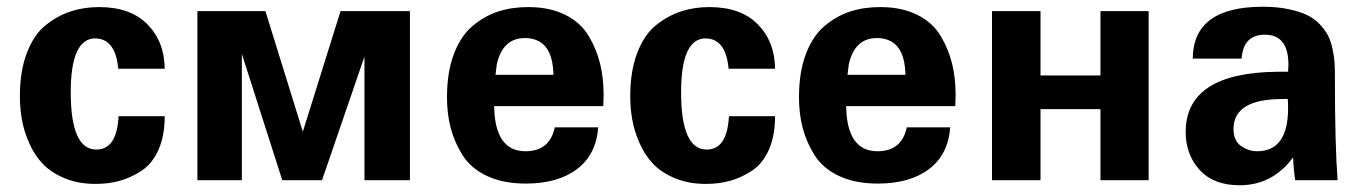

<svg xmlns="http://www.w3.org/2000/svg" viewBox="-20 -535 4048 570"><path d="M190 -261Q190 -91 266 -91Q327 -91 332 -190H469Q469 -133 451 -91.5Q433 -50 401.5 -29Q370 -8 336.5 1.5Q303 11 264 11Q212 11 171.5 -6Q131 -23 106.5 -49Q82 -75 66.5 -110.5Q51 -146 45 -180Q39 -214 39 -249Q39 -324 60 -378.5Q81 -433 116.5 -461Q152 -489 191 -501.5Q230 -514 274 -514Q367 -514 417.5 -463Q468 -412 469 -331H331Q323 -420 263 -421Q190 -421 190 -261Z M1197 0H1062V-367L936 0H818L698 -375V0H566V-502H768L879 -144L991 -502H1197Z M1548 -514Q1612 -514 1658 -491Q1704 -468 1727.5 -428.5Q1751 -389 1761.5 -346Q1772 -303 1772 -253L1771 -221V-220H1447Q1449 -86 1540 -86Q1612 -86 1627 -157H1756Q1750 -76 1693 -33Q1636 10 1541 10Q1474 10 1426 -12.5Q1378 -35 1353.5 -74Q1329 -113 1318 -155Q1307 -197 1307 -246Q1307 -320 1327 -373.5Q1347 -427 1382 -457Q1417 -487 1458 -500.5Q1499 -514 1548 -514ZM1623 -313Q1621 -422 1538 -422Q1473 -422 1455 -345L1451 -313Z M2002 -261Q2002 -91 2078 -91Q2139 -91 2144 -190H2281Q2281 -133 2263 -91.5Q2245 -50 2213.5 -29Q2182 -8 2148.5 1.5Q2115 11 2076 11Q2024 11 1983.5 -6Q1943 -23 1918.5 -49Q1894 -75 1878.5 -110.5Q1863 -146 1857 -180Q1851 -214 1851 -249Q1851 -324 1872 -378.5Q1893 -433 1928.5 -461Q1964 -489 2003 -501.5Q2042 -514 2086 -514Q2179 -514 2229.5 -463Q2280 -412 2281 -331H2143Q2135 -420 2075 -421Q2002 -421 2002 -261Z M2593 -514Q2657 -514 2703 -491Q2749 -468 2772.5 -428.5Q2796 -389 2806.5 -346Q2817 -303 2817 -253L2816 -221V-220H2492Q2494 -86 2585 -86Q2657 -86 2672 -157H2801Q2795 -76 2738 -33Q2681 10 2586 10Q2519 10 2471 -12.5Q2423 -35 2398.5 -74Q2374 -113 2363 -155Q2352 -197 2352 -246Q2352 -320 2372 -373.5Q2392 -427 2427 -457Q2462 -487 2503 -500.5Q2544 -514 2593 -514ZM2668 -313Q2666 -422 2583 -422Q2518 -422 2500 -345L2496 -313Z M3390 0H3247V-211H3069V0H2925V-502H3069V-311H3247V-502H3390Z M3729 -515Q3771 -515 3804.5 -508Q3838 -501 3860 -490.5Q3882 -480 3898 -463Q3914 -446 3922.5 -429.5Q3931 -413 3936 -389.5Q3941 -366 3942 -348.5Q3943 -331 3943 -306Q3943 -103 3951 0H3825Q3820 -35 3819 -68Q3758 15 3660 15Q3583 15 3541.5 -30.5Q3500 -76 3500 -143Q3500 -319 3772 -322H3804L3805 -342V-343Q3805 -432 3735 -432Q3671 -432 3666 -361H3521Q3522 -515 3729 -515ZM3712 -86Q3804 -86 3804 -214Q3804 -232 3803 -241H3787Q3642 -241 3642 -152Q3642 -117 3664.5 -101.5Q3687 -86 3712 -86Z"/></svg>

Font: cwTeXHei
Style: Medium
Weight: 500
Version: Version 1.17